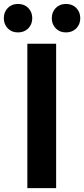

<svg xmlns="http://www.w3.org/2000/svg" viewBox="-49 -965 432 985"><path d="M91.3 0V-740.8H239V0ZM43.1 -798.7Q10.9 -798.7 -9.2 -819.5Q-29.4 -840.3 -29.4 -871.7Q-29.4 -903.1 -9.2 -924Q10.9 -944.8 43.1 -944.8Q75.7 -944.8 96.1 -924Q116.5 -903.1 116.5 -871.7Q116.5 -840.3 96.1 -819.5Q75.7 -798.7 43.1 -798.7ZM289.4 -798.7Q257.2 -798.7 237 -819.5Q216.7 -840.3 216.7 -871.7Q216.7 -903.1 237 -924Q257.2 -944.8 289.4 -944.8Q322 -944.8 342.4 -924Q362.8 -903.1 362.8 -871.7Q362.8 -840.3 342.4 -819.5Q322 -798.7 289.4 -798.7Z"/></svg>

Font: Noto Sans TC
Style: Regular
Weight: 100
Designer: Ryoko NISHIZUKA 西塚涼子 (kana, bopomofo & ideographs); Paul D. Hunt (Latin, Greek & Cyrillic); Sandoll Communications 산돌커뮤니
Foundry: Adobe
Version: Version 2.004;hotconv 1.0.118;makeotfexe 2.5.65603